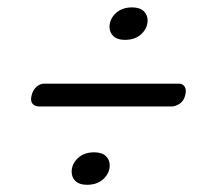

<svg xmlns="http://www.w3.org/2000/svg" viewBox="-20 -600 544 522"><path d="M319.5 -491.6Q299.1 -491.6 288.4 -501.6Q277.8 -511.6 277.8 -526.9Q277.8 -548.3 294.8 -564.1Q311.8 -579.9 339 -579.9Q359.9 -579.9 370.6 -569.8Q381.3 -559.7 381.3 -544.6Q381.3 -523.8 364.6 -507.7Q347.9 -491.6 319.5 -491.6ZM66 -341Q69.5 -355.5 79.2 -364Q89 -372.5 99.5 -372.5H467Q477 -372.5 482.2 -364Q487.5 -355.5 483.5 -341Q480 -326 468.8 -318.2Q457.5 -310.5 446 -310.5H88Q74.5 -310.5 68.2 -318.2Q62 -326 66 -341ZM216.5 -97.6Q196.1 -97.6 185.4 -107.6Q174.8 -117.6 174.8 -132.9Q174.8 -154.3 191.8 -170.1Q208.8 -185.9 236 -185.9Q256.9 -185.9 267.6 -175.8Q278.3 -165.7 278.3 -150.6Q278.3 -129.8 261.6 -113.7Q244.9 -97.6 216.5 -97.6Z"/></svg>

Font: Fraunces 144pt S050 Black
Style: Italic
Weight: 900
Italic angle: -16°
Version: Version 1.000; ttfautohint (v1.8.3)